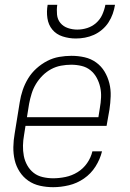

<svg xmlns="http://www.w3.org/2000/svg" viewBox="-20 -770 540 798"><path d="M201 8Q173 8 146 2Q119 -4 97.5 -19Q76 -34 61.5 -56.5Q47 -79 41 -105Q35 -131 35.5 -159Q36 -187 41 -215L62 -345Q66 -371 74.5 -396Q83 -421 97 -444Q111 -467 131.5 -485.5Q152 -504 176 -516.5Q200 -529 226 -533.5Q252 -538 277 -538Q305 -538 331.5 -532Q358 -526 379.5 -510.5Q401 -495 414.5 -472.5Q428 -450 434.5 -424Q441 -398 440 -370Q439 -342 435 -315L423 -247H86L80 -209Q76 -187 75.5 -165Q75 -143 79 -122Q83 -101 93.5 -82.5Q104 -64 120 -51.5Q136 -39 157.5 -34Q179 -29 201 -29Q226 -29 252.5 -34.5Q279 -40 302.5 -54.5Q326 -69 342 -92Q358 -115 364 -141H404Q396 -108 377 -78Q358 -48 329 -28Q300 -8 266.5 0Q233 8 201 8ZM389 -283 395 -321Q399 -343 400 -365Q401 -387 396.5 -407.5Q392 -428 382 -446.5Q372 -465 356 -478Q340 -491 319 -496Q298 -501 276 -501Q255 -501 233.5 -497Q212 -493 192.5 -482.5Q173 -472 157 -456Q141 -440 129.5 -421Q118 -402 111.5 -381Q105 -360 101 -339L92 -283ZM295 -610Q267 -610 240.5 -618.5Q214 -627 197.5 -647Q181 -667 177 -694.5Q173 -722 178 -750H218Q215 -730 217 -709.5Q219 -689 231 -674.5Q243 -660 262 -653.5Q281 -647 301 -647Q322 -647 342.5 -653.5Q363 -660 379.5 -674.5Q396 -689 405 -709Q414 -729 418 -750H458Q455 -731 448.5 -712.5Q442 -694 431 -677Q420 -660 404 -646.5Q388 -633 370 -625Q352 -617 333 -613.5Q314 -610 295 -610Z"/></svg>

Font: Iosevka Curly XLtObl
Style: Regular
Weight: 200
Italic angle: -9°
Monospace: yes
Designer: Belleve Invis
Foundry: Belleve Invis
Version: Version 11.1.0; ttfautohint (v1.8.3)